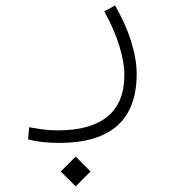

<svg xmlns="http://www.w3.org/2000/svg" viewBox="-20 -303 626 701"><path d="M196.3 218.8Q131.3 218.8 82.5 206.1L86.4 161.6Q113.8 166.5 136.5 169.7Q159.2 172.9 191.9 172.9Q311.5 172.9 372.8 122.3Q434.1 71.8 434.1 -29.8Q434.1 -74.7 415.8 -135Q397.5 -195.3 360.8 -261.2L399.9 -283.2Q439 -215.8 459 -151.4Q479 -86.9 479 -33.2Q479 218.8 196.3 218.8ZM256.3 377.4 201.7 323.2 256.3 268.6 310.5 323.2Z"/></svg>

Font: Cascadia Code ExtraLight
Style: Regular
Weight: 200
Monospace: yes
Designer: Aaron Bell
Foundry: Saja Typeworks
Version: Version 2407.024; ttfautohint (v1.8.4)